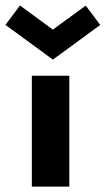

<svg xmlns="http://www.w3.org/2000/svg" viewBox="-86 -691 391 711"><path d="M31.9 0V-410.5H170.6V0ZM-65.8 -598.9 -12 -670.7 109.8 -581.4 231.5 -670.3 285.1 -598.7 109.8 -470.2Z"/></svg>

Font: League Spartan Extralight
Style: Regular
Weight: 200
Foundry: The League of Moveable Type
Version: Version 2.300; ttfautohint (v1.8.3)